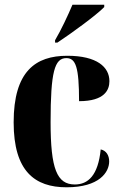

<svg xmlns="http://www.w3.org/2000/svg" viewBox="-20 -786 516 816"><path d="M214 -615V-605H224C283 -644 389 -721 423 -756V-766H288C269 -721 239 -657 214 -615ZM263 10C402 10 444 -54 444 -100C444 -125 432 -146 408 -151C397 -40 354 -2 298 -2C222 -2 195 -68 195 -267C195 -481 212 -539 262 -539C302 -539 316 -501 316 -356C426 -356 445 -405 445 -441C445 -501 392 -549 266 -549C131 -549 38 -483 38 -266C38 -58 128 10 263 10Z"/></svg>

Font: Noto Serif Display Condensed ExtraBold
Style: Regular
Weight: 800
Width: 3
Designer: Monotype Design Team
Foundry: Monotype Imaging Inc.
Version: Version 2.009